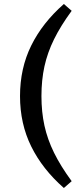

<svg xmlns="http://www.w3.org/2000/svg" viewBox="-20 -758 415 959"><path d="M187 -278Q187 -199 202 -130.5Q217 -62 250 5Q283 72 338 147L299 181Q192 87 136 -26.5Q80 -140 80 -278Q80 -417 136 -530.5Q192 -644 299 -738L338 -704Q283 -629 250 -562Q217 -495 202 -426.5Q187 -358 187 -278Z"/></svg>

Font: Source Serif 4 SmText Semibold
Style: Regular
Weight: 600
Designer: Frank Grießhammer
Foundry: Adobe
Version: Version 4.005;hotconv 1.1.0;makeotfexe 2.6.0